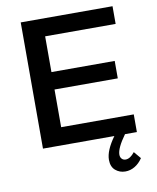

<svg xmlns="http://www.w3.org/2000/svg" viewBox="-96 -774 858 1049"><g transform="rotate(-10 332.5 -249.5)"><path d="M91.8 0V-700.2H601.1V-602.1H210V-403.8H561V-307.1H210V-98.1H612.8V0H546.9Q497.1 68.8 497.1 105Q497.1 119.6 505.4 128.4Q513.7 137.2 526.9 137.2Q551.8 137.2 577.1 105L609.9 144Q591.8 171.4 566.9 186.3Q542 201.2 514.2 201.2Q482.4 201.2 459.2 181.4Q436 161.6 436 123Q436 71.8 487.8 0Z"/></g></svg>

Font: Trueno
Style: Regular
Weight: 400
Designer: Julieta Ulanovsky
Foundry: Julieta Ulanovsky
Version: Version 3.001b | FøM Fix